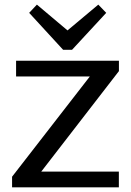

<svg xmlns="http://www.w3.org/2000/svg" viewBox="-20 -799 559 819"><path d="M31.5 -45.2 389.9 -507.2 404.8 -472.9H48.6V-540H487.3V-495.7L128.3 -31.2L113.6 -67.1H487V0H31.5ZM433.1 -744.2 287.3 -586.6H249.2L104.4 -744.2L137.4 -779.3L289.5 -651.1H246.3L399.3 -779.3Z"/></svg>

Font: Pathway Extreme 8pt Thin 12pt
Style: Regular
Weight: 100
Version: Version 1.001;gftools[0.9.26]